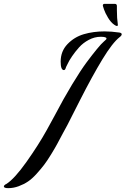

<svg xmlns="http://www.w3.org/2000/svg" viewBox="-99 -933 652 997"><path d="M522 -740Q485 -711 432.5 -624.5Q380 -538 316.5 -413Q253 -288 251 -284Q244 -272 226 -238Q208 -204 197.5 -184.5Q187 -165 166.5 -131.5Q146 -98 130 -77Q114 -56 91 -30.5Q68 -5 46.5 9.5Q25 24 -2 34Q-29 44 -56 44Q-79 44 -79 35Q-79 32 -76 29Q-73 26 -70 24L-67 23Q-24 -4 39 -93Q102 -182 144 -258L185 -333Q231 -421 275.5 -494.5Q320 -568 350.5 -609Q381 -650 404.5 -678.5Q428 -707 440 -717L451 -727Q454 -730 454 -733Q454 -742 424 -742Q392 -742 362 -726Q332 -710 311.5 -687Q291 -664 275 -640.5Q259 -617 252 -601L244 -585Q240 -569 233 -569Q216 -569 216 -613Q216 -667 251.5 -704Q287 -741 336.5 -755.5Q386 -770 444 -770Q479 -770 521 -764Q533 -762 533 -755Q533 -748 522 -740ZM513 -804Q513 -798 508 -798Q504 -798 495 -804Q477 -816 462 -841Q447 -866 441 -884L435 -903Q435 -913 443 -913H497Q508 -913 508 -902V-880Q508 -838 513 -804Z"/></svg>

Font: Aguafina Script
Style: Regular
Weight: 400
Designer: Angel Koziupa and Alejandro Paul
Foundry: Angel Koziupa and Alejandro Paul
Version: Version 1.000